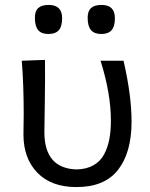

<svg xmlns="http://www.w3.org/2000/svg" viewBox="-20 -740 603 771"><path d="M174.3 -603.5Q146.5 -603.5 133.3 -619.1Q120.1 -634.8 120.1 -668.9Q120.1 -695.3 133.5 -707.8Q147 -720.2 175.3 -720.2Q229.5 -720.2 229.5 -667Q229.5 -633.8 216.1 -618.7Q202.6 -603.5 174.3 -603.5ZM332 -668.9Q332 -695.3 345.7 -707.8Q359.4 -720.2 387.7 -720.2Q441.4 -720.2 441.4 -667Q441.4 -633.8 428 -618.7Q414.6 -603.5 386.7 -603.5Q358.9 -603.5 345.5 -619.1Q332 -634.8 332 -668.9ZM287.1 11.2Q186 11.2 130.1 -46.4Q74.2 -104 74.2 -199.7Q74.2 -217.3 74.7 -243.2Q75.2 -269 75.2 -279.8Q75.2 -402.3 67.4 -496.1L160.6 -499.5Q161.6 -430.2 159.9 -327.1Q158.2 -224.1 158.2 -210Q158.2 -63.5 287.6 -59.6Q327.1 -60.5 355 -76.2Q382.8 -91.8 397.7 -119.6Q412.6 -147.5 418.9 -180.4Q425.3 -213.4 425.3 -255.9Q425.3 -364.3 383.8 -496.1H476.1Q508.3 -356.4 508.3 -251.5Q508.3 -127.9 454.3 -58.3Q400.4 11.2 287.1 11.2Z"/></svg>

Font: Commissioner Flair
Style: Regular
Weight: 400
Designer: Kostas Bartsokas
Foundry: Kostas Bartsokas
Version: Version 1.000